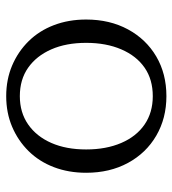

<svg xmlns="http://www.w3.org/2000/svg" viewBox="12 -572 569 634"><g transform="rotate(-90 297.0 -254.5)"><path d="M550 -255Q550 -177 517.5 -117Q485 -57 428 -23.5Q371 10 297 10Q224 10 166.5 -23.5Q109 -57 76.5 -117Q44 -177 44 -255Q44 -313 62.5 -361.5Q81 -410 115.5 -445Q150 -480 196 -499.5Q242 -519 297 -519Q352 -519 398 -499.5Q444 -480 478.5 -445Q513 -410 531.5 -361.5Q550 -313 550 -255ZM121 -255Q121 -189 142.5 -139Q164 -89 203.5 -62Q243 -35 297 -35Q352 -35 391 -62Q430 -89 451.5 -139Q473 -189 473 -255Q473 -321 451.5 -370Q430 -419 391 -446.5Q352 -474 297 -474Q243 -474 203.5 -446.5Q164 -419 142.5 -370Q121 -321 121 -255Z"/></g></svg>

Font: Roboto Serif 36pt Light
Style: Regular
Weight: 300
Designer: Greg Gazdowicz
Foundry: Commercial Type
Version: Version 1.008